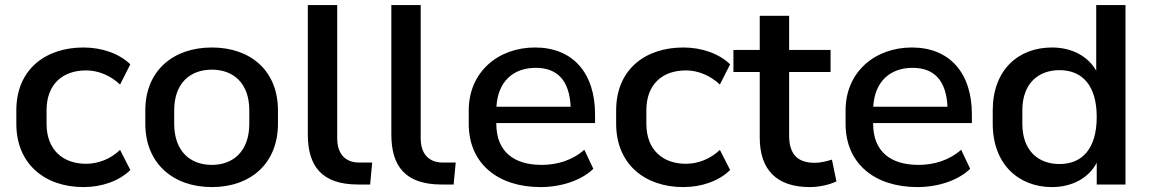

<svg xmlns="http://www.w3.org/2000/svg" viewBox="-20 -739 4602 769"><path d="M314.5 10.3C385.3 10.3 456.1 -12.7 502 -58.1L460.9 -138.7C421.4 -100.6 371.1 -83 324.7 -83C233.4 -83 166.5 -137.7 166.5 -243.2V-296.9C166.5 -403.8 232.9 -457 324.7 -457C373.5 -457 421.9 -437 460.9 -400.4L502 -481.4C457.5 -524.4 388.7 -548.8 314.5 -548.8C162.1 -548.8 45.4 -460.9 45.4 -296.9V-243.2C45.4 -81.5 160.6 10.3 314.5 10.3Z M828.6 10.3C982.9 10.3 1093.3 -83.5 1093.3 -243.7V-296.9C1093.3 -456.5 982.9 -548.8 828.6 -548.8C674.3 -548.8 562 -456.5 562 -296.9V-243.7C562 -83.5 674.3 10.3 828.6 10.3ZM828.6 -78.6C742.7 -78.6 677.7 -132.3 677.7 -243.7V-296.9C677.7 -407.2 742.7 -460 828.6 -460C913.6 -460 978.5 -407.2 978.5 -296.9V-243.7C978.5 -132.8 913.6 -78.6 828.6 -78.6Z M1414.1 0H1462.4L1470.7 -87.9H1419.9C1359.9 -87.9 1330.6 -125.5 1330.6 -185.5V-718.8H1212.9V-200.2C1212.9 -72.8 1269.5 0 1414.1 0Z M1748.5 0H1796.9L1805.2 -87.9H1754.4C1694.3 -87.9 1665 -125.5 1665 -185.5V-718.8H1547.4V-200.2C1547.4 -72.8 1604 0 1748.5 0Z M2145 10.3C2226.1 10.3 2308.1 -15.6 2356.4 -63L2320.3 -139.2C2272.5 -96.7 2210.9 -78.6 2149.4 -78.6C2038.6 -78.6 1967.8 -131.3 1967.8 -243.7V-246.1H2363.3V-281.2C2363.3 -448.2 2272.9 -548.8 2123 -548.8C1974.6 -548.8 1857.4 -450.2 1857.4 -296.9V-243.7C1857.4 -81.1 1977.1 10.3 2145 10.3ZM2126 -467.3C2212.4 -467.3 2260.7 -416.5 2265.6 -311.5H1968.3C1974.1 -413.1 2036.1 -467.3 2126 -467.3Z M2716.8 10.3C2787.6 10.3 2858.4 -12.7 2904.3 -58.1L2863.3 -138.7C2823.7 -100.6 2773.4 -83 2727.1 -83C2635.7 -83 2568.8 -137.7 2568.8 -243.2V-296.9C2568.8 -403.8 2635.3 -457 2727.1 -457C2775.9 -457 2824.2 -437 2863.3 -400.4L2904.3 -481.4C2859.9 -524.4 2791 -548.8 2716.8 -548.8C2564.5 -548.8 2447.8 -460.9 2447.8 -296.9V-243.2C2447.8 -81.5 2563 10.3 2716.8 10.3Z M3223.6 10.3C3262.7 10.3 3305.2 0 3330.1 -12.7L3312 -99.6C3289.6 -92.8 3267.1 -86.9 3243.2 -86.9C3171.9 -86.9 3140.6 -124 3140.6 -196.3V-450.7H3306.6V-539.1H3140.6V-675.8H3022.9V-539.1H2917.5V-450.7H3022.9V-188.5C3022.9 -58.6 3090.8 10.3 3223.6 10.3Z M3654.3 10.3C3735.4 10.3 3817.4 -15.6 3865.7 -63L3829.6 -139.2C3781.7 -96.7 3720.2 -78.6 3658.7 -78.6C3547.9 -78.6 3477.1 -131.3 3477.1 -243.7V-246.1H3872.6V-281.2C3872.6 -448.2 3782.2 -548.8 3632.3 -548.8C3483.9 -548.8 3366.7 -450.2 3366.7 -296.9V-243.7C3366.7 -81.1 3486.3 10.3 3654.3 10.3ZM3635.3 -467.3C3721.7 -467.3 3770 -416.5 3774.9 -311.5H3477.5C3483.4 -413.1 3545.4 -467.3 3635.3 -467.3Z M4193.4 10.3C4272.9 10.3 4340.8 -25.4 4372.6 -87.4V0H4487.8V-718.8H4370.6V-455.6C4337.4 -515.1 4271 -548.8 4193.4 -548.8C4057.6 -548.8 3956.1 -458 3956.1 -296.9V-243.2C3956.1 -82.5 4058.6 10.3 4193.4 10.3ZM4223.6 -82C4139.6 -82 4074.7 -134.3 4074.7 -243.2V-296.9C4074.7 -405.8 4139.6 -458 4223.6 -458C4314.5 -458 4372.6 -397 4372.6 -270.5C4372.6 -143.6 4314.5 -82 4223.6 -82Z"/></svg>

Font: Winston Medium
Style: Regular
Weight: 500
Designer: Vernon Adams, Kim Jin-seong, David Berlow, Cristiano Sobral
Foundry: The Winston Project Authors
Version: Version 3.004